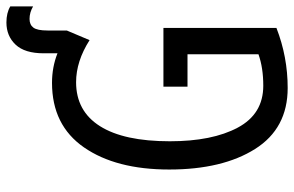

<svg xmlns="http://www.w3.org/2000/svg" viewBox="-179 -727 916 598"><g transform="rotate(-90 279.0 -428.0)"><path d="M558 -854V-783Q539 -794 519 -794Q501 -794 492 -782Q483 -770 483 -738V-678L453 -607Q387 -649 322 -649Q232 -649 185 -574.5Q138 -500 138 -357Q138 -225 180.5 -145.5Q223 -66 311 -66Q367 -66 409 -81V-302H308V-377H491V-25Q401 10 304 10Q178 10 114 -91.5Q50 -193 50 -359Q50 -525 119 -624.5Q188 -724 320 -724Q369 -724 412 -707V-750Q412 -809 439 -837.5Q466 -866 508 -866Q538 -866 558 -854Z"/></g></svg>

Font: Noto Sans UI Cond
Style: Regular
Weight: 400
Width: 3
Designer: Monotype Design Team
Foundry: Monotype Imaging Inc.
Version: Version 1.001